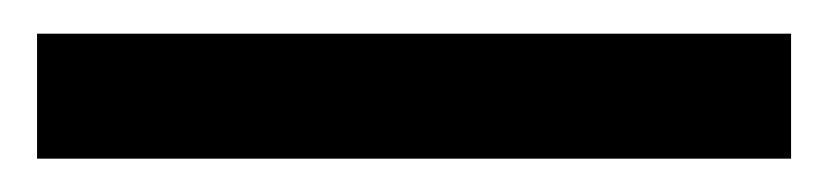

<svg xmlns="http://www.w3.org/2000/svg" viewBox="-20 -20 491 114"><path d="M2 0V74.2H449.7V0Z"/></svg>

Font: Vazirmatn
Style: Regular
Weight: 400
Designer: Saber Rastikerdar
Foundry: Saber Rastikerdar
Version: Version 33.003